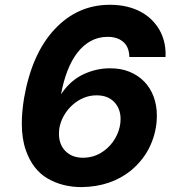

<svg xmlns="http://www.w3.org/2000/svg" viewBox="-20 -759 733 789"><path d="M315.7 9.9Q236.5 9.9 175.4 -25.6Q114.3 -61.4 86.3 -141.3Q69.6 -188.2 69.6 -251.4Q69.6 -275.2 71.9 -301Q74.2 -326.7 78.8 -355.5Q110.8 -538.7 204.5 -638.8Q298.7 -739.3 431.1 -739.3Q469.5 -739.3 501.4 -731.7Q533.4 -724.1 558.9 -710.2Q584.5 -696.4 603.7 -677.2Q622.9 -658 635.7 -635.3Q660.5 -591.3 660.5 -535.9L660.2 -524.9H511.7Q510.3 -567.8 485.4 -587.7Q461.3 -607.6 422.6 -607.6Q384.6 -607.6 353.5 -590.7Q322.4 -573.9 298.3 -542.8Q274.1 -511.7 257.3 -468.2Q240.4 -424.7 230.8 -371.4L236.5 -379.6Q272 -430 323.9 -454.2Q376.1 -478.3 431.1 -478.3Q476.6 -478.7 512.4 -464Q548.3 -449.2 573.3 -423.1Q598.4 -397 611.5 -361.3Q624.6 -325.6 624.6 -284.1Q624.6 -220.5 598 -161.6Q571.7 -103.3 518.5 -58.6Q436.1 8.2 315.7 9.9ZM321 -110.8Q377.1 -110.8 420.5 -149.9Q446.4 -173.3 460.9 -205.1Q475.5 -236.9 475.5 -269.9Q475.5 -312.1 449.6 -339.5Q423.3 -367.2 377.5 -367.2Q349.4 -367.5 323.7 -356.7Q297.9 -345.9 277.3 -327.2Q256.7 -308.6 242.5 -283.7Q228.3 -258.9 223.7 -230.8Q223 -225.1 222.7 -219.8Q222.3 -214.5 222.3 -209.5Q222.3 -164.8 249.3 -137.8Q276.3 -110.8 321 -110.8Z"/></svg>

Font: Linik Sans
Style: Bold Italic
Weight: 700
Italic angle: 9°
Designer: Fonts by Rasmus Andersson / Changes by Cristiano Sobral with parts from Marc Monis
Foundry: rsms
Version: Version 3.020; ttfautohint (v1.6)